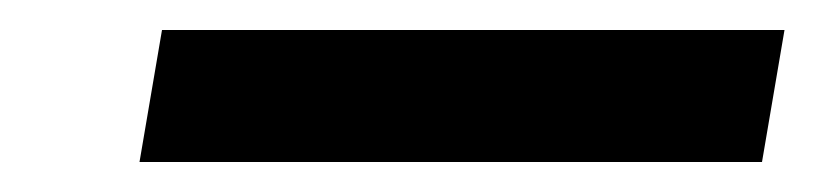

<svg xmlns="http://www.w3.org/2000/svg" viewBox="-20 -340 543 128"><path d="M88 -320H503L488 -232H73Z"/></svg>

Font: Overused Grotesk Medium
Style: Italic
Weight: 500
Italic angle: -10°
Version: Version 0.003